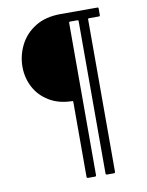

<svg xmlns="http://www.w3.org/2000/svg" viewBox="-91 -807 732 956"><g transform="rotate(-10 275.0 -328.5)"><path d="M418 -697Q413 -697 413 -691V78Q413 80 412 82.5Q411 85 407 85H372Q365 85 365 78V-692Q365 -697 358 -697H323Q317 -697 317 -691V78Q317 85 311 85H276Q269 85 269 78V-301Q269 -305 265 -305Q197 -306 148.5 -335.5Q100 -365 75 -412.5Q50 -460 50 -516Q50 -573 76 -625Q102 -677 154 -709.5Q206 -742 284 -742H468Q474 -742 474 -737V-702Q474 -697 468 -697Z"/></g></svg>

Font: Libre Franklin Thin Light
Style: Regular
Weight: 300
Version: Version 3.000